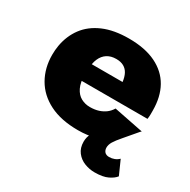

<svg xmlns="http://www.w3.org/2000/svg" viewBox="-140 -604 871 878"><g transform="rotate(30 295.5 -165.5)"><path d="M126 -194H555Q557 -208 557 -220Q557 -232 557 -238Q557 -311 528 -362.5Q499 -414 441.5 -442Q384 -470 299 -470Q220 -470 164.5 -446Q109 -422 77 -379Q45 -336 35 -279Q33 -267 32 -255Q31 -243 31 -230Q31 -161 62 -106.5Q93 -52 154 -21Q215 10 305 10Q356 10 392 -1.5Q428 -13 456 -33Q484 -53 508.5 -78.5Q533 -104 561 -131L405 -162Q395 -145 380 -133.5Q365 -122 345 -115.5Q325 -109 299 -109Q274 -109 252.5 -120.5Q231 -132 218 -158.5Q205 -185 205 -230L207 -252Q207 -287 217.5 -311Q228 -335 247.5 -347.5Q267 -360 295 -360Q319 -360 335 -351Q351 -342 360 -325Q369 -308 372 -283H126ZM540 25Q530 35 517 40Q504 45 490 45Q474 45 466 36Q458 27 458 13Q458 -2 467.5 -18Q477 -34 500 -60.5Q523 -87 560 -131L494 -106Q469 -92 444 -76Q419 -60 398.5 -42.5Q378 -25 366 -4Q354 17 354 42Q354 75 371 97Q388 119 414 129Q440 139 467 139Q511 139 536.5 126.5Q562 114 573 99Z"/></g></svg>

Font: Jost ExtraBold
Style: Regular
Weight: 800
Version: Version 3.710